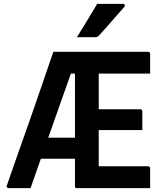

<svg xmlns="http://www.w3.org/2000/svg" viewBox="-20 -966 840 986"><path d="M137 0Q118 0 99.5 0Q81 0 62 0Q43 0 24 0Q21 0 16.5 -3Q12 -6 15 -13Q43 -95 74 -182Q105 -269 136 -357.5Q167 -446 196.5 -532.5Q226 -619 254 -700Q273 -700 292 -700Q311 -700 330 -700Q349 -700 369 -700H740Q745 -700 748 -697Q751 -694 751 -689Q751 -664 751 -638.5Q751 -613 751 -588H315L354 -616Q326 -538 298.5 -459.5Q271 -381 243.5 -303.5Q216 -226 189.5 -150Q163 -74 137 0ZM365 -615H492L487 -599Q487 -591 487 -582.5Q487 -574 487 -566Q487 -509 487 -452.5Q487 -396 487 -339Q487 -282 487 -225Q487 -168 487 -112H740Q745 -112 748 -109Q751 -106 751 -101Q751 -76 751 -50.5Q751 -25 751 0H376Q373 0 370.5 -0.5Q368 -1 366.5 -3Q365 -5 365 -7Q365 -84 365 -159.5Q365 -235 365 -311Q365 -387 365 -463Q365 -539 365 -615ZM154 -259H339Q349 -259 358 -259Q367 -259 377 -259L388 -261V-151H165Q161 -151 157.5 -154Q154 -157 154 -162ZM396 -405H700Q705 -405 708 -402Q711 -399 711 -394Q711 -369 711 -346Q711 -323 711 -298H396ZM479 -946Q513 -946 531.5 -946Q550 -946 567.5 -946Q585 -946 612 -946Q618 -946 620.5 -941Q623 -936 619 -931Q600 -910 586 -894Q572 -878 558.5 -862.5Q545 -847 528.5 -828Q512 -809 486 -781Q484 -779 480 -777Q476 -775 470 -775Q446 -775 430.5 -775Q415 -775 402.5 -775Q390 -775 375 -775Q394 -805 410.5 -832.5Q427 -860 444 -887.5Q461 -915 479 -946Z"/></svg>

Font: Recursive SemiBold
Style: Regular
Weight: 600
Version: Version 1.085